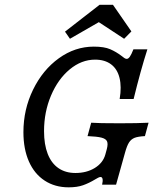

<svg xmlns="http://www.w3.org/2000/svg" viewBox="-20 -779 656 810"><path d="M78.8 -221.3Q78.8 -317.4 119.5 -400.7Q160.2 -484.1 228.3 -533.2Q296.4 -582.3 375.6 -582.3Q419.7 -582.3 444.9 -571.3Q470.2 -560.4 493.3 -542.7Q499.2 -537.8 504.5 -534.2Q509.9 -530.6 514.7 -530.6Q521.1 -530.6 527.6 -539.5Q534 -548.4 542.9 -571H601.8Q573.5 -483.1 543.7 -361.3H484.8Q493.5 -413 484.2 -450.4Q475 -487.9 448.5 -507.7Q422 -527.4 381.1 -527.4Q323.8 -527.4 274.2 -486.3Q224.6 -445.2 195.2 -375.8Q165.8 -306.5 165.8 -225.7Q165.8 -169.4 181.3 -129.8Q196.7 -90.3 226.4 -69.8Q256.2 -49.2 298.2 -49.2Q345.5 -49.2 380.1 -70.5Q414.6 -91.9 424.3 -126.9L430.6 -150Q436.3 -171.7 431.6 -182.6Q426.9 -193.5 407.9 -198.4Q388.9 -203.2 349.3 -204.8L364.7 -261.3Q392.8 -258.9 485.2 -258.9Q562.2 -258.9 606.8 -261.3L591.4 -204.8Q562.5 -203.2 547.9 -197.6Q533.4 -191.9 524.5 -178.2Q515.6 -164.5 507.6 -135.5L469.7 0H410.8Q414.5 -16.1 412.6 -24.2Q410.8 -32.3 404.1 -32.3Q399.9 -32.3 393.6 -29Q387.4 -25.7 380.7 -21.7Q355.4 -6.4 330.5 2.4Q305.6 11.3 269.7 11.3Q211.7 11.3 168.5 -17Q125.2 -45.2 102 -97.7Q78.8 -150.2 78.8 -221.3ZM254.2 -645.5 400.1 -758.8H456.5L534.3 -646.4L503.7 -615.4L371.9 -701.9L439.1 -709.8L275.1 -615.4Z"/></svg>

Font: Playfair Micro SmCond SmLight
Style: Italic
Weight: 360
Width: 4
Italic angle: -15.6°
Designer: Claus Eggers Sørensen
Foundry: Claus Eggers Sørensen
Version: Version 2.203;Glyphs 3.3 (3326)